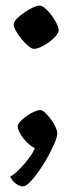

<svg xmlns="http://www.w3.org/2000/svg" viewBox="-20 -533 265 684"><path d="M62 131Q52 131 42 125Q32 119 25 110.5Q18 102 17 96Q31 88 49.5 69.5Q68 51 83.5 30Q99 9 104 -5Q90 -12 75.5 -26.5Q61 -41 52 -57Q43 -73 43 -82Q43 -90 52 -100Q61 -110 74.5 -119.5Q88 -129 101.5 -135Q115 -141 123 -141Q131 -141 141 -131.5Q151 -122 161 -108.5Q171 -95 177.5 -81Q184 -67 184 -58Q184 -46 174.5 -23.5Q165 -1 150.5 25.5Q136 52 119 76Q102 100 87 115.5Q72 131 62 131ZM101 -359Q93 -359 81 -369Q69 -379 57 -393.5Q45 -408 37 -422.5Q29 -437 29 -446Q29 -455 39.5 -466Q50 -477 66 -488Q82 -499 97 -506Q112 -513 121 -513Q130 -513 141.5 -503Q153 -493 164 -478Q175 -463 182 -448.5Q189 -434 189 -425Q189 -417 179.5 -405.5Q170 -394 155.5 -383.5Q141 -373 126.5 -366Q112 -359 101 -359Z"/></svg>

Font: Texturina 12pt Medium
Style: Regular
Weight: 500
Designer: Guillermo Torres Carreño
Foundry: Omnibus-Type
Version: Version 1.002